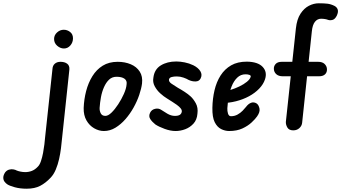

<svg xmlns="http://www.w3.org/2000/svg" viewBox="-259 -792 2076 1168"><path d="M-228 257Q-218 244 -204 240Q-190 236 -177 238.5Q-164 241 -158 245Q-149 249 -134 252Q-119 255 -106 255Q-84 255 -65 247.5Q-46 240 -30 223Q-18 212 -10 188.5Q-2 165 3 138Q8 111 11 86.5Q14 62 15 47L60 -371Q61 -393 74.5 -404.5Q88 -416 109 -416Q134 -416 149.5 -404.5Q165 -393 163 -369L118 54Q116 77 112 109.5Q108 142 100.5 175.5Q93 209 80.5 239Q68 269 49 289Q19 321 -14.5 338.5Q-48 356 -97 356Q-137 356 -169.5 347Q-202 338 -215 329Q-224 323 -231.5 313Q-239 303 -239 288.5Q-239 274 -228 257ZM130 -497Q108 -497 89 -513.5Q70 -530 70 -555Q70 -578 88 -594.5Q106 -611 129 -611Q150 -611 167.5 -597.5Q185 -584 185 -559Q185 -534 169 -515.5Q153 -497 130 -497Z M373 5Q343 5 314 -11.5Q285 -28 267 -59.5Q249 -91 250 -135Q252 -188 265 -238Q278 -288 303 -328.5Q328 -369 366 -392.5Q404 -416 457 -416Q501 -416 536.5 -401Q572 -386 591 -356.5Q610 -327 605 -284Q601 -253 588 -214.5Q575 -176 553.5 -137.5Q532 -99 504 -67Q476 -35 443 -15Q410 5 373 5ZM382 -87Q399 -87 419.5 -107Q440 -127 460 -157.5Q480 -188 494.5 -220.5Q509 -253 511 -278Q515 -301 498.5 -313Q482 -325 450 -325Q423 -325 404.5 -307.5Q386 -290 373.5 -261.5Q361 -233 355 -200Q349 -167 347 -136Q346 -118 354 -102.5Q362 -87 382 -87Z M809 5Q778 5 742.5 -8Q707 -21 686 -35Q666 -51 655 -68Q644 -85 654 -106Q663 -125 684.5 -130Q706 -135 723 -123Q736 -114 759 -100.5Q782 -87 805 -87Q825 -87 835 -93.5Q845 -100 847 -113Q848 -123 840 -133Q832 -143 817 -154Q807 -161 789.5 -172.5Q772 -184 757 -193Q737 -205 716 -224Q695 -243 682 -267.5Q669 -292 674 -319Q680 -370 719 -394Q758 -418 813 -418Q837 -418 864.5 -412.5Q892 -407 917 -395Q947 -380 960 -358.5Q973 -337 961 -314Q952 -297 930.5 -296.5Q909 -296 888 -306Q877 -313 857 -320Q837 -327 816 -327Q799 -327 785.5 -323.5Q772 -320 769 -309Q767 -295 783.5 -283.5Q800 -272 823 -258Q843 -247 864.5 -233Q886 -219 900 -206Q917 -191 932 -164Q947 -137 942 -100Q939 -63 918 -40Q897 -17 868 -6Q839 5 809 5Z M1135 5Q1110 5 1086 -7Q1062 -19 1047 -49Q1032 -79 1033 -136Q1034 -192 1046 -243Q1058 -294 1083 -333Q1108 -372 1147 -394.5Q1186 -417 1243 -417Q1310 -416 1339 -385Q1368 -354 1353 -309Q1343 -279 1317.5 -252.5Q1292 -226 1256 -206.5Q1220 -187 1176.5 -176Q1133 -165 1088 -165L1098 -237Q1116 -237 1143 -245Q1170 -253 1197 -266Q1224 -279 1243 -294.5Q1262 -310 1266 -325Q1268 -333 1258 -336.5Q1248 -340 1235 -340Q1205 -340 1184 -319.5Q1163 -299 1150.5 -267.5Q1138 -236 1132 -200Q1126 -164 1124 -134Q1123 -117 1128 -101Q1133 -85 1146 -85Q1168 -85 1186 -95Q1204 -105 1217 -118.5Q1230 -132 1237 -141Q1252 -161 1269 -167Q1286 -173 1303 -162Q1315 -153 1319.5 -132Q1324 -111 1305 -84Q1294 -68 1271.5 -47Q1249 -26 1215.5 -10.5Q1182 5 1135 5Z M1525 1Q1499 1 1489 -16.5Q1479 -34 1480 -51L1541 -619Q1547 -675 1569 -708.5Q1591 -742 1620.5 -757Q1650 -772 1680 -772Q1712 -772 1733 -769.5Q1754 -767 1776 -756Q1791 -748 1795.5 -733.5Q1800 -719 1790 -697Q1779 -675 1764 -671Q1749 -667 1737 -671Q1730 -674 1718.5 -676Q1707 -678 1694 -678Q1672 -678 1657 -659.5Q1642 -641 1638 -601L1579 -45Q1577 -26 1562 -12.5Q1547 1 1525 1ZM1407 -372Q1406 -390 1418 -403Q1430 -416 1455 -416H1676Q1702 -416 1715.5 -403Q1729 -390 1730 -372Q1731 -352 1718.5 -340Q1706 -328 1682 -328H1461Q1436 -328 1422 -340.5Q1408 -353 1407 -372Z"/></svg>

Font: Edu NSW ACT Foundation SemiBold
Style: Regular
Weight: 600
Version: Version 1.003